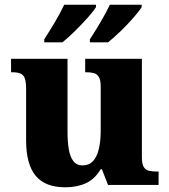

<svg xmlns="http://www.w3.org/2000/svg" viewBox="-20 -786 720 816"><path d="M257 10Q172 10 131.5 -39Q91 -88 91 -189V-407Q91 -436 86 -451.5Q81 -467 68 -473Q55 -479 30 -479H27V-536H267V-226Q267 -183 272.5 -151Q278 -119 292 -101Q306 -83 331 -83Q358 -83 375 -101Q392 -119 400 -152.5Q408 -186 408 -231V-418Q408 -446 400 -459Q392 -472 378 -475.5Q364 -479 346 -479H342V-536H583V-119Q583 -90 590.5 -77Q598 -64 612 -60.5Q626 -57 644 -57H654V0H439L413 -67H408Q383 -25 345.5 -7.5Q308 10 257 10ZM362 -619Q383 -651 407 -691.5Q431 -732 447 -766H582V-756Q572 -739 546.5 -710Q521 -681 491.5 -652.5Q462 -624 439 -606H362ZM168 -619Q189 -651 213 -691.5Q237 -732 253 -766H388V-756Q378 -739 352 -710Q326 -681 297 -652.5Q268 -624 245 -606H168Z"/></svg>

Font: Noto Serif Kannada ExtraBold
Style: Regular
Weight: 800
Version: Version 2.003